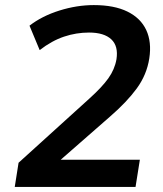

<svg xmlns="http://www.w3.org/2000/svg" viewBox="-20 -735 640 755"><path d="M38 0 53 -95 331 -347Q381 -392 406 -427Q431 -462 438 -502Q446 -554 417.5 -580.5Q389 -607 330 -607Q280 -607 232 -591Q184 -575 136 -538L96 -634Q145 -672 213.5 -693.5Q282 -715 349 -715Q429 -715 481 -689.5Q533 -664 555 -617Q577 -570 567 -505Q557 -441 518 -387.5Q479 -334 412 -276L180 -73V-107H530L513 0Z"/></svg>

Font: Mulish ExtraLight
Style: Bold Italic
Weight: 700
Italic angle: -9°
Version: Version 3.603